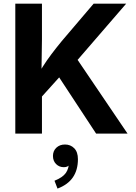

<svg xmlns="http://www.w3.org/2000/svg" viewBox="-20 -748 759 1075"><path d="M175.9 -164.5V-300.3Q198.2 -340.8 219.8 -375.1Q241.4 -409.3 267.2 -443.6Q292.9 -477.9 326.3 -518.5L504.3 -727.5H686.5L379.4 -372.1L367.1 -376.6ZM65.7 0V-727.5H214.9V-528.6L212.2 -343.4L214.9 -270.6V0ZM518.1 0 302.4 -328.2 396.4 -439.5 694.1 0ZM302 307.9 285.1 263.9Q330.7 245.7 348.5 220.6Q366.3 195.4 366.3 155.9Q366.3 149.7 366.3 144Q366.3 138.3 366.3 132.6H380.6Q380.6 155.2 370.8 171.6Q361.1 188.1 337.8 188.1Q311.4 188.1 294 170.5Q276.5 152.9 276.5 125.2Q276.5 97 295.4 79.1Q314.3 61.1 343.9 61.1Q374.9 61.1 395.6 82Q416.3 103 416.3 143.3Q416.3 203.7 388.2 244.8Q360.2 286 302 307.9Z"/></svg>

Font: Inter Variable LoSnoCo
Style: Regular
Weight: 400
Designer: Rasmus Andersson
Foundry: rsms
Version: Version 4.000;git-a52131595; featfreeze: case,dlig,ss01,ss02